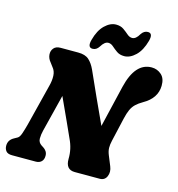

<svg xmlns="http://www.w3.org/2000/svg" viewBox="-131 -1042 1073 1155"><g transform="rotate(15 405.5 -464.0)"><path d="M191.5 -191.5Q185 -166 184.8 -141.2Q184.5 -116.5 207 -102L218 -95Q229.5 -88 237.2 -76.5Q245 -65 245 -49Q245 -25 231.8 -12.5Q218.5 0 197.5 0H49.5Q22.5 0 11.5 -13.5Q0.5 -27 0.5 -47Q0.5 -83 34.5 -101L55 -112.5Q66.5 -119 75 -143.5Q83.5 -168 92.5 -202L158 -462.5Q167 -496.5 165.5 -526.2Q164 -556 147 -575.5L129.5 -599Q112 -619.5 110 -643Q108 -666.5 121.8 -683.2Q135.5 -700 164.5 -700H274Q318 -700 341 -679.5Q364 -659 380.5 -623Q413.5 -549.5 450.5 -467.2Q487.5 -385 523 -309.5L584.5 -569.5Q622.5 -728 725 -728Q760 -728 785.8 -705Q811.5 -682 810.5 -636Q809 -558 728 -512.5Q702 -497.5 685.8 -482Q669.5 -466.5 659.2 -444Q649 -421.5 641 -386.5L607.5 -240.5Q601.5 -215 601.8 -195Q602 -175 611.5 -151.5L637 -89Q650.5 -56.5 638.5 -28.2Q626.5 0 595.5 0H440Q382.5 0 383.5 -67.5Q385 -129.5 357 -187Q343 -217.5 314.8 -280.5Q286.5 -343.5 249.5 -423ZM546 -750.5Q518 -750.5 499.2 -763.8Q480.5 -777 465.8 -790.2Q451 -803.5 434.5 -803.5Q411.5 -803.5 390.5 -768.5Q375 -744 351 -744Q318 -744 331.5 -794Q348 -856.5 381.8 -889Q415.5 -921.5 451.5 -921.5Q480 -921.5 498.8 -908.2Q517.5 -895 532.5 -881.8Q547.5 -868.5 564 -868.5Q587.5 -868.5 607.5 -904Q623.5 -928 647.5 -928Q680.5 -928 667 -878Q650 -815.5 616 -783Q582 -750.5 546 -750.5Z"/></g></svg>

Font: Fraunces 144pt S100 Black
Style: Italic
Weight: 900
Italic angle: -16°
Version: Version 1.000; ttfautohint (v1.8.3)